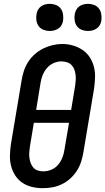

<svg xmlns="http://www.w3.org/2000/svg" viewBox="-20 -976 551 1004"><path d="M204 8Q175 8 147.5 1.5Q120 -5 97.5 -20Q75 -35 60 -58Q45 -81 38 -108Q31 -135 32 -164Q33 -193 37 -222L93 -556Q97 -581 105 -605.5Q113 -630 127.5 -652.5Q142 -675 162.5 -693Q183 -711 206.5 -722.5Q230 -734 255 -740Q280 -746 306 -746Q335 -746 362 -738Q389 -730 411.5 -715Q434 -700 449 -677Q464 -654 471 -627Q478 -600 477 -571Q476 -542 472 -513L416 -179Q412 -154 404 -129.5Q396 -105 381.5 -82.5Q367 -60 347 -42Q327 -24 303 -12.5Q279 -1 254 3.5Q229 8 204 8ZM352 -401 373 -528Q375 -543 376 -557.5Q377 -572 375 -586.5Q373 -601 368 -614Q363 -627 353.5 -636.5Q344 -646 330 -650.5Q316 -655 301 -655Q280 -655 260 -646Q240 -637 225.5 -620Q211 -603 203 -583Q195 -563 192 -542L169 -401ZM206 -80Q227 -80 248 -88.5Q269 -97 283.5 -114Q298 -131 306 -151.5Q314 -172 317 -193L341 -334H157L136 -207Q134 -193 133 -178Q132 -163 134 -149Q136 -135 141 -122Q146 -109 155 -99Q164 -89 177.5 -84.5Q191 -80 206 -80ZM440 -814Q423 -814 407.5 -820Q392 -826 382.5 -839Q373 -852 370.5 -868.5Q368 -885 371 -902Q373 -914 379 -925Q385 -936 395 -943Q405 -950 417 -953Q429 -956 440 -956Q457 -956 472.5 -950Q488 -944 497.5 -931Q507 -918 509.5 -901.5Q512 -885 510 -868Q508 -856 502 -845Q496 -834 485.5 -827Q475 -820 463.5 -817Q452 -814 440 -814ZM240 -814Q223 -814 207.5 -820Q192 -826 182.5 -839Q173 -852 170.5 -868.5Q168 -885 171 -902Q173 -914 179 -925Q185 -936 195 -943Q205 -950 217 -953Q229 -956 240 -956Q257 -956 272.5 -950Q288 -944 297.5 -931Q307 -918 309.5 -901.5Q312 -885 310 -868Q308 -856 302 -845Q296 -834 285.5 -827Q275 -820 263.5 -817Q252 -814 240 -814Z"/></svg>

Font: Iosevka Curly Slab SmBdObl
Style: Regular
Weight: 600
Italic angle: -9°
Monospace: yes
Designer: Belleve Invis
Foundry: Belleve Invis
Version: Version 11.0.0; ttfautohint (v1.8.3)